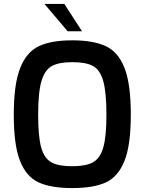

<svg xmlns="http://www.w3.org/2000/svg" viewBox="-20 -950 735 976"><path d="M50 -367Q50 -522 82.5 -604Q115 -686 178 -715.5Q241 -745 347 -745Q454 -745 517.5 -715.5Q581 -686 613 -604.5Q645 -523 645 -367Q645 -212 612.5 -131.5Q580 -51 517.5 -22.5Q455 6 347 6Q240 6 177 -22.5Q114 -51 82 -131.5Q50 -212 50 -367ZM521 -367Q521 -482 504.5 -539Q488 -596 452 -615Q416 -634 347 -634Q280 -634 244 -614.5Q208 -595 191 -538.5Q174 -482 174 -367Q174 -255 189.5 -200Q205 -145 241 -125Q277 -105 347 -105Q416 -105 452.5 -125Q489 -145 505 -200.5Q521 -256 521 -367ZM206 -930H307L397 -791H324Z"/></svg>

Font: Exo SemiBold
Style: Regular
Weight: 600
Designer: Natanael Gama
Foundry: Natanael Gama
Version: Version 1.500